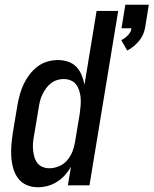

<svg xmlns="http://www.w3.org/2000/svg" viewBox="-20 -781 647 809"><path d="M516 -568 491 -612Q506 -619 519 -632.5Q532 -646 534 -662H492L508 -761H607L591 -662Q588 -647 581.5 -633Q575 -619 564.5 -607Q554 -595 542 -585Q530 -575 516 -568ZM139 8Q114 8 92 -1.5Q70 -11 56 -30Q42 -49 35.5 -72.5Q29 -96 27.5 -120.5Q26 -145 28 -170Q30 -195 34 -221L54 -341Q58 -362 64 -384Q70 -406 80 -427Q90 -448 104.5 -467Q119 -486 138 -500.5Q157 -515 179.5 -521.5Q202 -528 224 -528Q246 -528 267 -521Q288 -514 302 -499Q316 -484 324 -464.5Q332 -445 336 -424L387 -735H478L357 0H266L279 -78Q268 -59 253 -42.5Q238 -26 219.5 -14.5Q201 -3 180.5 2.5Q160 8 139 8ZM188 -72Q208 -72 228.5 -80.5Q249 -89 263 -105.5Q277 -122 285 -142Q293 -162 296 -182L316 -302Q318 -318 319.5 -334Q321 -350 320 -366Q319 -382 314.5 -397Q310 -412 301.5 -424Q293 -436 278.5 -442Q264 -448 248 -448Q234 -448 220 -443.5Q206 -439 194 -429.5Q182 -420 173.5 -408Q165 -396 158.5 -382.5Q152 -369 148.5 -355Q145 -341 143 -327L123 -207Q120 -192 119 -177Q118 -162 119.5 -147.5Q121 -133 125 -119Q129 -105 137.5 -94Q146 -83 159.5 -77.5Q173 -72 188 -72Z"/></svg>

Font: Iosevka SS04 Medium Oblique
Style: Regular
Weight: 500
Italic angle: -9°
Monospace: yes
Designer: Belleve Invis
Foundry: Belleve Invis
Version: Version 19.0.0; ttfautohint (v1.8.4)